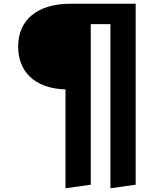

<svg xmlns="http://www.w3.org/2000/svg" viewBox="-20 -767 877 1026"><path d="M356 -747C181 -747 77 -662 77 -518C77 -389 159 -295 330 -289V239L465 220V-638H570V239L705 220V-747Z"/></svg>

Font: Glow Sans SC Normal
Style: Bold
Weight: 700
Designer: Ryoko NISHIZUKA (kana, bopomofo & ideographs); Paul D. Hunt (Latin, Greek & Cyrillic); Sandoll Communications, Soo-young
Version: Version 0.93